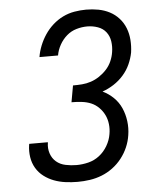

<svg xmlns="http://www.w3.org/2000/svg" viewBox="-53 -789 707 844"><g transform="rotate(-5 300.0 -367.5)"><path d="M256 8Q229 8 202.5 4.5Q176 1 152 -8Q128 -17 107.5 -32.5Q87 -48 74 -70Q61 -92 57 -118.5Q53 -145 57 -172L58 -177H140V-174Q136 -150 143.5 -127.5Q151 -105 168 -90.5Q185 -76 209 -71Q233 -66 257 -66Q283 -66 309.5 -72.5Q336 -79 358 -96Q380 -113 394.5 -138Q409 -163 413 -189Q417 -211 414.5 -233Q412 -255 403 -273.5Q394 -292 379 -307Q364 -322 345 -330Q326 -338 303.5 -340.5Q281 -343 259 -343L272 -416Q292 -416 312 -417.5Q332 -419 351.5 -425.5Q371 -432 389 -444Q407 -456 421.5 -472Q436 -488 444.5 -507.5Q453 -527 456 -547Q460 -571 456.5 -594.5Q453 -618 439.5 -635.5Q426 -653 403.5 -661Q381 -669 357 -669Q333 -669 309 -662Q285 -655 266 -638.5Q247 -622 234.5 -599.5Q222 -577 218 -553H136Q140 -578 150 -603Q160 -628 175 -650.5Q190 -673 210.5 -691.5Q231 -710 255.5 -722Q280 -734 306.5 -738.5Q333 -743 358 -743Q386 -743 412.5 -738Q439 -733 462 -721Q485 -709 502.5 -689.5Q520 -670 529.5 -645.5Q539 -621 541 -593.5Q543 -566 539 -538Q534 -512 522.5 -486.5Q511 -461 492 -439.5Q473 -418 449 -402.5Q425 -387 399 -378Q426 -365 447 -344.5Q468 -324 480 -297Q492 -270 496 -239Q500 -208 495 -177Q491 -150 480 -124.5Q469 -99 451.5 -76.5Q434 -54 411 -37Q388 -20 362.5 -10Q337 0 310 4Q283 8 256 8Z"/></g></svg>

Font: Iosevka Plex Etoile
Style: Italic
Weight: 400
Italic angle: -9°
Designer: Belleve Invis
Foundry: Belleve Invis
Version: Version 25.1.1; ttfautohint (v1.8.4)